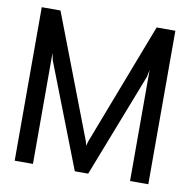

<svg xmlns="http://www.w3.org/2000/svg" viewBox="-75 -737 825 813"><g transform="rotate(10 337.0 -330.0)"><path d="M614.5 0H536V-477L529.5 -446.5L356 0H298.5L125 -446.5L118.5 -477V0H40V-660H120.5L322.5 -133L327 -115L332 -133L534 -660H614.5Z"/></g></svg>

Font: Lucymar Sans
Style: Regular
Weight: 400
Foundry: The League of Moveable Type (original font) / Main changes by Cristiano Sobral with portions from Mirco Monsees
Version: Version 2.001;August 30, 2020;FontCreator 13.0.0.2681 64-bit